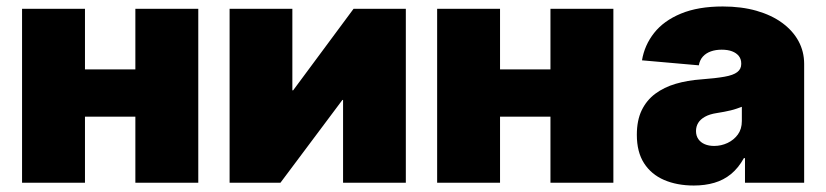

<svg xmlns="http://www.w3.org/2000/svg" viewBox="-20 -570 2578 599"><path d="M460.4 -353.5V-206.1H187V-353.5ZM245.1 -542.5V0H48.8V-542.5ZM598.6 -542.5V0H402.3V-542.5Z M1246.1 0H1050.3V-258.3H1048.3L855 0H696.3V-542.5H892.1V-288.1H894.5L1083 -542.5H1246.1Z M1755.4 -353.5V-206.1H1481.9V-353.5ZM1540 -542.5V0H1343.8V-542.5ZM1893.6 -542.5V0H1697.3V-542.5Z M2144.5 8.8Q2092.3 8.8 2052 -8.5Q2011.7 -25.9 1989.3 -60.8Q1966.8 -95.7 1966.8 -149.4Q1966.8 -194.3 1981.9 -225.8Q1997.1 -257.3 2024.4 -277.6Q2051.8 -297.9 2088.1 -308.6Q2124.5 -319.3 2167 -322.3Q2212.4 -325.7 2240 -330.6Q2267.6 -335.4 2280 -345Q2292.5 -354.5 2292.5 -370.1V-372.1Q2292.5 -385.7 2284.9 -395.3Q2277.3 -404.8 2263.9 -409.9Q2250.5 -415 2231.4 -415Q2212.9 -415 2197.8 -409.7Q2182.6 -404.3 2172.9 -393.6Q2163.1 -382.8 2160.2 -366.2L1982.9 -381.8Q1990.7 -429.2 2020.8 -467.3Q2050.8 -505.4 2104.5 -527.6Q2158.2 -549.8 2234.9 -549.8Q2293 -549.8 2340.1 -536.4Q2387.2 -522.9 2420.4 -498.5Q2453.6 -474.1 2471.2 -441.7Q2488.8 -409.2 2488.8 -370.6V0H2304.2V-76.7H2300.8Q2283.7 -45.9 2260.7 -27.1Q2237.8 -8.3 2208.7 0.2Q2179.7 8.8 2144.5 8.8ZM2208 -114.7Q2230 -114.7 2249.8 -124Q2269.5 -133.3 2282 -150.4Q2294.4 -167.5 2294.4 -192.4V-236.8Q2286.6 -233.9 2278.1 -231Q2269.5 -228 2259.5 -225.6Q2249.5 -223.1 2239 -221.2Q2228.5 -219.2 2216.3 -217.3Q2193.8 -213.9 2179.4 -205.8Q2165 -197.8 2158.2 -186.5Q2151.4 -175.3 2151.4 -161.1Q2151.4 -146.5 2158.7 -136Q2166 -125.5 2178.7 -120.1Q2191.4 -114.7 2208 -114.7Z"/></svg>

Font: Inter 16pt Black
Style: Regular
Weight: 900
Version: Version 4.001;git-66647c0bb